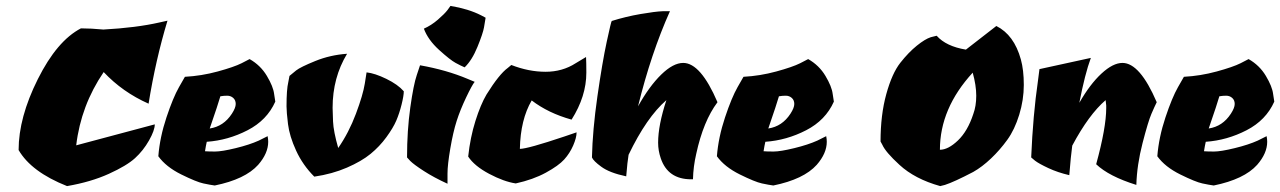

<svg xmlns="http://www.w3.org/2000/svg" viewBox="-20 -590 4334 650"><path d="M207 40Q86 -8 43 -82Q43 -192 108 -322Q173 -452 254 -494Q288 -494 330 -490Q441 -496 520 -514L547 -520Q507 -388 483 -239Q395 -278 331 -346Q254 -233 238 -98L504 -169Q504 -149 484.5 -114.5Q465 -80 437 -54.5Q409 -29 348.5 -1.5Q288 26 207 40Z M674 -78Q685 -77 708 -77Q731 -77 778 -88.5Q825 -100 856 -114L886 -129Q888 -119 888 -110Q888 -71 854 -32Q810 17 707 38Q692 36 668.5 31Q645 26 593.5 0.5Q542 -25 516 -61Q521 -125 543.5 -192.5Q566 -260 586 -295L606 -330Q662 -333 717 -348Q772 -363 798 -376L825 -390Q862 -369 883.5 -333Q905 -297 908 -272L912 -246Q884 -183 818 -149Q752 -115 680 -110Q677 -97 674 -78ZM765 -205Q778 -225 778 -238Q778 -251 769.5 -258.5Q761 -266 749 -266Q737 -266 726 -264Q719 -239 690 -155Q737 -162 765 -205Z M1155 -408Q1106 -327 1106 -225Q1106 -212 1107.5 -178.5Q1109 -145 1125 -89Q1161 -141 1185 -205Q1209 -269 1215 -307L1221 -345Q1249 -342 1288 -323Q1327 -304 1347 -281Q1347 -266 1339.5 -236Q1332 -206 1321.5 -181.5Q1311 -157 1288 -125.5Q1265 -94 1234.5 -69Q1204 -44 1154.5 -22.5Q1105 -1 1044 8Q1005 -31 982.5 -80Q960 -129 955 -170Q950 -211 950 -230Q950 -287 956 -312L960 -333Q968 -340 982.5 -351.5Q997 -363 1047.5 -383.5Q1098 -404 1155 -408Z M1495 32Q1449 11 1415 -11Q1381 -33 1369 -45L1358 -57Q1358 -148 1369 -226Q1380 -304 1391 -336L1402 -369Q1492 -353 1563 -323L1587 -313Q1578 -302 1558 -260Q1538 -218 1526 -180.5Q1514 -143 1504.5 -87.5Q1495 -32 1495 -2.5Q1495 27 1495 32ZM1553 -362Q1541 -367 1522.5 -377Q1504 -387 1466.5 -421Q1429 -455 1415 -493Q1440 -504 1462.5 -523.5Q1485 -543 1495 -556L1505 -570Q1566 -560 1609 -538L1624 -530Q1622 -517 1618.5 -497Q1615 -477 1596.5 -431.5Q1578 -386 1553 -362Z M1929 -376 1964 -397Q1965 -379 1965 -344Q1965 -264 1915 -185Q1836 -207 1780 -250Q1742 -185 1740 -86Q1766 -86 1891 -128L1932 -142Q1932 -124 1920.5 -97.5Q1909 -71 1890 -50Q1871 -29 1828 -5.5Q1785 18 1726 31Q1686 25 1636 -1.5Q1586 -28 1565 -60Q1572 -125 1589.5 -180.5Q1607 -236 1627 -270Q1670 -339 1699 -360L1711 -370Q1770 -347 1827 -347Q1884 -347 1929 -376Z M2293 -377Q2352 -377 2409 -244Q2361 -180 2337 -69Q2327 -26 2326 17H2320Q2241 17 2217 -54Q2208 -80 2208 -107Q2208 -166 2236 -251Q2169 -193 2108 -66Q2104 -43 2100 7Q2043 -5 2015 -26Q1989 -45 1984 -57Q1986 -149 2002.5 -264Q2019 -379 2034 -448.5Q2049 -518 2051 -519Q2099 -534 2148.5 -542.5Q2198 -551 2223 -552H2248Q2184 -409 2140 -230Q2178 -298 2218.5 -337.5Q2259 -377 2293 -377Z M2565 -78Q2576 -77 2599 -77Q2622 -77 2669 -88.5Q2716 -100 2747 -114L2777 -129Q2779 -119 2779 -110Q2779 -71 2745 -32Q2701 17 2598 38Q2583 36 2559.5 31Q2536 26 2484.5 0.5Q2433 -25 2407 -61Q2412 -125 2434.5 -192.5Q2457 -260 2477 -295L2497 -330Q2553 -333 2608 -348Q2663 -363 2689 -376L2716 -390Q2753 -369 2774.5 -333Q2796 -297 2799 -272L2803 -246Q2775 -183 2709 -149Q2643 -115 2571 -110Q2568 -97 2565 -78ZM2656 -205Q2669 -225 2669 -238Q2669 -251 2660.5 -258.5Q2652 -266 2640 -266Q2628 -266 2617 -264Q2610 -239 2581 -155Q2628 -162 2656 -205Z M3436 -389Q3446 -353 3446 -302.5Q3446 -252 3430.5 -201.5Q3415 -151 3390 -116.5Q3365 -82 3335 -53.5Q3305 -25 3275 -8Q3210 26 3179 36L3163 40Q3077 16 3025 -32Q2978 -75 2967 -100L2961 -111Q2961 -201 2980.5 -271.5Q3000 -342 3028 -377.5Q3056 -413 3084 -435.5Q3112 -458 3131 -464L3151 -469Q3183 -433 3250 -422L3353 -502Q3413 -472 3436 -389ZM3162 -83Q3190 -83 3223 -114.5Q3256 -146 3275 -204Q3285 -231 3285 -266Q3285 -301 3273 -344Q3162 -223 3162 -83Z M3691 -34Q3725 -158 3725 -224Q3725 -229 3725 -233L3723 -251Q3666 -202 3610 -97Q3605 -61 3600 3Q3561 -6 3529 -21Q3497 -36 3484 -46L3471 -57Q3477 -200 3494 -317L3499 -356L3673 -394Q3653 -340 3634 -242Q3670 -305 3709 -341Q3748 -377 3780 -377Q3839 -377 3896 -244Q3889 -230 3878 -204.5Q3867 -179 3848 -105.5Q3829 -32 3827 36Q3734 7 3691 -34Z M4056 -78Q4067 -77 4090 -77Q4113 -77 4160 -88.5Q4207 -100 4238 -114L4268 -129Q4270 -119 4270 -110Q4270 -71 4236 -32Q4192 17 4089 38Q4074 36 4050.5 31Q4027 26 3975.5 0.5Q3924 -25 3898 -61Q3903 -125 3925.5 -192.5Q3948 -260 3968 -295L3988 -330Q4044 -333 4099 -348Q4154 -363 4180 -376L4207 -390Q4244 -369 4265.5 -333Q4287 -297 4290 -272L4294 -246Q4266 -183 4200 -149Q4134 -115 4062 -110Q4059 -97 4056 -78ZM4147 -205Q4160 -225 4160 -238Q4160 -251 4151.5 -258.5Q4143 -266 4131 -266Q4119 -266 4108 -264Q4101 -239 4072 -155Q4119 -162 4147 -205Z"/></svg>

Font: Ceviche One
Style: Regular
Weight: 400
Version: Version 1.002